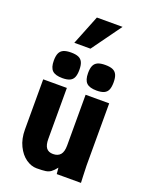

<svg xmlns="http://www.w3.org/2000/svg" viewBox="-188 -1144 977 1251"><g transform="rotate(20 300.0 -519.0)"><path d="M69 -202.5V-550H233V-196.5Q233 -154.5 248 -134.5Q263 -114.5 295 -114.5Q328.5 -114.5 345.8 -134.5Q363 -154.5 363 -198.5V-550H526.5V-119Q526.5 -99 529 -45Q530 -28 531 0H363L359 -43Q339.5 -18.5 324.5 -7.8Q309.5 3 288.8 6.2Q268 9.5 226 9.5Q188.5 9.5 152.2 -16Q116 -41.5 92.5 -89.8Q69 -138 69 -202.5ZM92 -688.5Q92 -721.5 100.8 -740.5Q109.5 -759.5 128.8 -768Q148 -776.5 180.5 -776.5Q213.5 -776.5 232.8 -768Q252 -759.5 260.8 -740.2Q269.5 -721 269.5 -688.5Q269.5 -655.5 261.2 -636.5Q253 -617.5 234.2 -608.8Q215.5 -600 183 -600Q134 -600 113 -620.2Q92 -640.5 92 -688.5ZM329.5 -688.5Q329.5 -721.5 338.2 -740.5Q347 -759.5 366.2 -768Q385.5 -776.5 418 -776.5Q451 -776.5 470.2 -768Q489.5 -759.5 498.2 -740.2Q507 -721 507 -688.5Q507 -655.5 498.8 -636.5Q490.5 -617.5 471.8 -608.8Q453 -600 420.5 -600Q371.5 -600 350.5 -620.2Q329.5 -640.5 329.5 -688.5ZM178 -843 260 -1048H438L290 -843Z"/></g></svg>

Font: JuliaMono Black
Style: Regular
Weight: 900
Monospace: yes
Designer: cormullion
Foundry: corm
Version: Version 0.054; ttfautohint (v1.8.4)